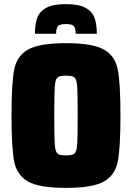

<svg xmlns="http://www.w3.org/2000/svg" viewBox="-20 -906 642 934"><path d="M36 -344Q36 -501 49 -567.5Q62 -634 116.5 -665Q171 -696 301 -696Q431 -696 485.5 -665Q540 -634 553 -567.5Q566 -501 566 -344Q566 -187 553 -120.5Q540 -54 485.5 -23Q431 8 301 8Q171 8 116.5 -23Q62 -54 49 -120.5Q36 -187 36 -344ZM358 -344Q358 -449 355.5 -484.5Q353 -520 342.5 -529Q332 -538 301 -538Q270 -538 259.5 -529Q249 -520 246.5 -485Q244 -450 244 -344Q244 -238 246.5 -203Q249 -168 259.5 -159Q270 -150 301 -150Q332 -150 342.5 -159Q353 -168 355.5 -203.5Q358 -239 358 -344ZM451 -742H348Q348 -766 340.5 -777.5Q333 -789 301 -789Q269 -789 261 -777.5Q253 -766 253 -742H150Q150 -789 161.5 -820Q173 -851 206 -868.5Q239 -886 301 -886Q362 -886 395 -868.5Q428 -851 439.5 -820Q451 -789 451 -742Z"/></svg>

Font: Saira Semi Condensed Black
Style: Regular
Weight: 900
Width: 4
Designer: Hector Gatti with collaboration of the Omnibus-Type team
Foundry: Omnibus-Type
Version: Version 1.001; ttfautohint (v1.8)